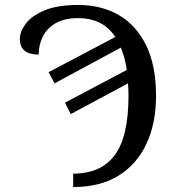

<svg xmlns="http://www.w3.org/2000/svg" viewBox="-20 -744 709 774"><path d="M275 -44Q387 -44 442.5 -118.5Q498 -193 498 -358Q498 -371 497.5 -383.5Q497 -396 496 -408L265 -284L242 -330L491 -462Q484 -512 467 -552L200 -408L176 -453L445 -595Q418 -635 380.5 -653Q343 -671 296 -671Q240 -671 204.5 -650.5Q169 -630 152.5 -596.5Q136 -563 136 -524Q60 -524 60 -587Q60 -616 83.5 -648Q107 -680 159 -702Q211 -724 296 -724Q389 -724 459.5 -683Q530 -642 569.5 -560.5Q609 -479 609 -358Q609 -247 570.5 -164.5Q532 -82 458 -36Q384 10 275 10Z"/></svg>

Font: NotoSerif-Regular
Style: Regular
Weight: 400
Designer: Monotype Design Team
Foundry: Monotype Imaging Inc.
Version: Version 2.007; ttfautohint (v1.8) -l 8 -r 50 -G 200 -x 14 -D